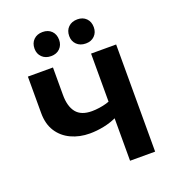

<svg xmlns="http://www.w3.org/2000/svg" viewBox="-154 -990 1004 1108"><g transform="rotate(-20 348.5 -435.5)"><path d="M454 0V-658H608V0ZM291 -227Q228 -227 176.5 -251Q125 -275 95.5 -321Q66 -367 66 -434V-658H220V-489Q220 -419 250 -381.5Q280 -344 346 -344Q367 -344 391.5 -347.5Q416 -351 436.5 -357Q457 -363 468 -370L531 -313Q503 -284 462.5 -264.5Q422 -245 377.5 -236Q333 -227 291 -227ZM233 -723Q199 -723 178 -743.5Q157 -764 157 -796Q157 -830 178 -850.5Q199 -871 233 -871Q267 -871 287.5 -850.5Q308 -830 308 -796Q308 -764 287.5 -743.5Q267 -723 233 -723ZM447 -723Q412 -723 391 -743.5Q370 -764 370 -796Q370 -830 391 -850.5Q412 -871 447 -871Q480 -871 500.5 -850.5Q521 -830 521 -796Q521 -764 500.5 -743.5Q480 -723 447 -723Z"/></g></svg>

Font: Ysabeau Office ExtraBold
Style: Regular
Weight: 800
Designer: Christian Thalmann (Catharsis Fonts)
Version: Version 2.001;gftools[0.9.30]; featfreeze: tnum,lnum,ss02